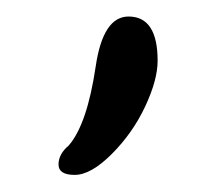

<svg xmlns="http://www.w3.org/2000/svg" viewBox="-20 -110 260 229"><path d="M62 63.5Q84 38.1 94.2 -31.2Q103 -90.3 133.3 -90.3Q168 -90.3 168 -37.6Q168 -14.6 153.1 17.1Q138.2 48.8 113.3 73.7Q88.4 98.6 69.1 98.6Q49.8 98.6 49.8 86.2Q49.8 73.7 62 63.5Z"/></svg>

Font: Amatic
Style: Bold
Weight: 700
Width: 3
Version: Version 2.000; ttfautohint (v0.92-dirty) -l 8 -r 50 -G 50 -x